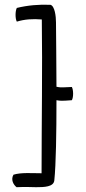

<svg xmlns="http://www.w3.org/2000/svg" viewBox="-20 -671 358 799"><path d="M36 56C24 77 36 98 49 108C89 106 109 108 130 108C164 108 203 107 206 80C213 14 215 -120 215 -254C229 -252 231 -250 279 -254C286 -266 286 -296 279 -309C222 -306 228 -308 215 -310C215 -418 213 -520 213 -578C213 -603 208 -646 190 -651C141 -653 96 -649 50 -638C43 -625 43 -593 50 -581C83 -591 116 -593 154 -590C157 -383 153 -159 153 50C114 50 68 46 36 56Z"/></svg>

Font: Comica
Style: Rg
Weight: 400
Designer: Jasper
Foundry: KineticPlasma Fonts/Cannot Into Space Fonts
Version: Version 0.89